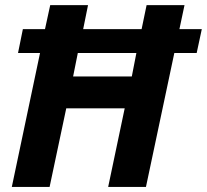

<svg xmlns="http://www.w3.org/2000/svg" viewBox="-20 -734 812 754"><path d="M137.2 -525.9H50.8L69.8 -619.6H156.7L177.2 -713.9H325.7L306.6 -619.6H536.1L555.7 -713.9H704.6L684.6 -619.6H772.5L752.4 -525.9H664.6L553.2 0H404.8L469.7 -308.6H240.2L174.8 0H26.4ZM497.6 -433.6 515.6 -525.9H285.6L267.1 -433.6Z"/></svg>

Font: Viking Open Sans
Style: Bold Italic
Weight: 700
Italic angle: -12°
Foundry: Ascender Corporation
Version: Version 2.000